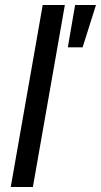

<svg xmlns="http://www.w3.org/2000/svg" viewBox="-20 -743 401 763"><path d="M22.7 0 149.7 -723H237.7L110.7 0ZM249.5 -555 278.5 -723H361.4L308.3 -555Z"/></svg>

Font: Archivo Variable SemiBold
Style: Italic
Weight: 600
Italic angle: -10°
Designer: Hector Gatti
Foundry: Omnibus-Type
Version: Version 2.001